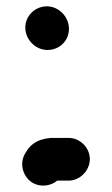

<svg xmlns="http://www.w3.org/2000/svg" viewBox="-20 -531 354 607"><path d="M264 -28C264 -64 233 -95 197 -95H158C111 -97 79 -80 62 -50C37 -13 55 32 85 48C111 62 142 56 161 40H197C233 40 264 8 264 -28ZM60 -444C60 -406 92 -373 130 -373C168 -373 198 -402 198 -440C198 -478 166 -511 128 -511C91 -511 60 -481 60 -444Z"/></svg>

Font: Electronic
Style: UltThk
Weight: 900
Version: Version 1.011